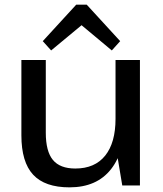

<svg xmlns="http://www.w3.org/2000/svg" viewBox="-20 -798 703 826"><path d="M177 -227Q177 -147 207.5 -110Q238 -73 304 -73Q388 -73 432.5 -128.5Q477 -184 477 -287L519 -359V-293Q519 -148 457.5 -70Q396 8 279 8Q173 8 122.5 -46.5Q72 -101 72 -216V-540H177ZM582 0H506L477 -174V-540H582ZM164 -621 308 -778H353L497 -621L461 -581L304 -712H358L200 -581Z"/></svg>

Font: Pathway Extreme Medium
Style: Regular
Weight: 500
Designer: Eduardo Rodriguez Tunni
Foundry: Eduardo Rodriguez Tunni
Version: Version 1.001;gftools[0.9.26]